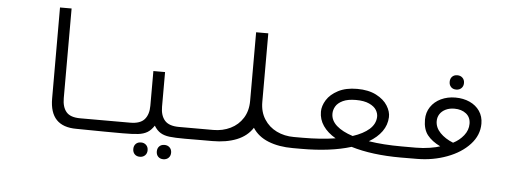

<svg xmlns="http://www.w3.org/2000/svg" viewBox="-53 -876 3107 1162"><g transform="rotate(5 1500.0 -295.0)"><path d="M268.5 -172 268 -725H338.5V-180Q338.5 -126.5 363.2 -97Q388 -67.5 448 -67.5H601.5V0L430.5 -2Q349.5 -2 309 -44.2Q268.5 -86.5 268.5 -172Z M784.5 89.5Q784.5 70 796.2 58Q808 46 827.5 46Q847 46 859.2 58Q871.5 70 871.5 89.5Q871.5 109 859.2 121Q847 133 827.5 133Q808 133 796.2 121Q784.5 109 784.5 89.5ZM927.5 92Q927.5 72.5 939.2 60.5Q951 48.5 970.5 48.5Q990 48.5 1002.2 60.5Q1014.5 72.5 1014.5 92Q1014.5 111.5 1002.2 123.5Q990 135.5 970.5 135.5Q951 135.5 939.2 123.5Q927.5 111.5 927.5 92ZM864.5 -180V-391H935.5V-180Q935.5 -127 961.5 -97.2Q987.5 -67.5 1048 -67.5H1201.5V0L1090.5 0.5Q1029 0.5 996.2 -3.5Q963.5 -7.5 941.5 -20.8Q919.5 -34 902 -62.5Q883.5 -34 861.2 -20.8Q839 -7.5 806 -3.5Q773 0.5 711 0.5L598.5 0V-67.5H752Q812.5 -67.5 838.5 -97.2Q864.5 -127 864.5 -180Z M1197.5 -67.5H1257Q1313.5 -67.5 1360.8 -90.5Q1408 -113.5 1435.8 -157.5Q1463.5 -201.5 1463.5 -262V-679H1537.5V-262Q1537.5 -201.5 1565.8 -157.5Q1594 -113.5 1641.2 -90.5Q1688.5 -67.5 1745.5 -67.5H1802V0H1745.5Q1660.5 0 1597 -25.2Q1533.5 -50.5 1500.5 -102Q1467.5 -50.5 1404.8 -25.2Q1342 0 1257 0H1197.5Z M1998.5 -81.5Q1949 -110.5 1922.5 -149Q1896 -187.5 1896 -234.5Q1896 -269.5 1918.5 -305.8Q1941 -342 1987.8 -366.5Q2034.5 -391 2103 -391Q2171.5 -391 2218.8 -366.8Q2266 -342.5 2288.2 -306.5Q2310.5 -270.5 2309 -237Q2307 -189.5 2279 -150.2Q2251 -111 2200.5 -81.5Q2289.5 -67.5 2401.5 -67.5V0Q2226.5 0 2099.5 -38.5Q1974.5 0 1798.5 0V-67.5Q1910 -67.5 1998.5 -81.5ZM2100 -104.5Q2164 -125.5 2199.8 -157.2Q2235.5 -189 2237.5 -231.5Q2238.5 -253 2225.8 -274Q2213 -295 2182 -309.2Q2151 -323.5 2101.5 -323.5Q2051.5 -323.5 2021.5 -309Q1991.5 -294.5 1979 -273Q1966.5 -251.5 1966.5 -228.5Q1966.5 -187.5 2001.5 -156.2Q2036.5 -125 2100 -104.5Z M2398.5 -67.5H2488.5Q2531 -67.5 2572.5 -74.2Q2614 -81 2633.5 -88.5Q2582 -113.5 2554.8 -148Q2527.5 -182.5 2527.5 -241.5Q2527.5 -285 2550.2 -319Q2573 -353 2612.5 -371.8Q2652 -390.5 2700 -390.5Q2748 -390.5 2786.8 -373Q2825.5 -355.5 2847.8 -322.8Q2870 -290 2870 -246.5Q2870 -176.5 2818.5 -120.5Q2767 -64.5 2682 -32.8Q2597 -1 2501 -0.5L2398.5 0ZM2709 -117Q2747 -136 2772.8 -168.5Q2798.5 -201 2798.5 -239.5Q2798.5 -279 2770.8 -301Q2743 -323 2700 -323Q2669.5 -323 2646.5 -311.8Q2623.5 -300.5 2611.2 -281.5Q2599 -262.5 2599 -239Q2599 -200 2629.5 -168.2Q2660 -136.5 2709 -117ZM2656.5 -482.5Q2656.5 -502 2668.2 -514Q2680 -526 2699.5 -526Q2719 -526 2731.2 -514Q2743.5 -502 2743.5 -482.5Q2743.5 -463 2731.2 -451Q2719 -439 2699.5 -439Q2680 -439 2668.2 -451Q2656.5 -463 2656.5 -482.5Z"/></g></svg>

Font: JuliaMono Light
Style: Regular
Weight: 300
Monospace: yes
Designer: cormullion
Foundry: corm
Version: Version 0.054; ttfautohint (v1.8.4)